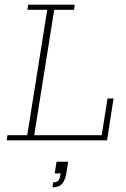

<svg xmlns="http://www.w3.org/2000/svg" viewBox="-20 -603 541 825"><path d="M9 0 12 -22H97L183 -561H98L101 -583H301L298 -561H213L127 -22H417L442 -180H468L440 0ZM205 202 209 180Q226 180 231.5 172Q237 164 241 142H215L223 92H273L266 136Q261 170 247.5 186Q234 202 205 202Z"/></svg>

Font: Rokkitt SemiBold Thin
Style: Italic
Weight: 250
Italic angle: -9°
Version: Version 3.103